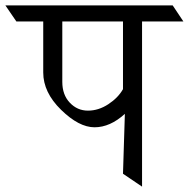

<svg xmlns="http://www.w3.org/2000/svg" viewBox="-81 -695 703 715"><path d="M448 -615V0L377 -48L384 -271Q329 -221 271 -221Q213 -221 146.5 -286Q80 -351 80 -425V-615H-20L-61 -675H562L602 -615ZM377 -363V-615H151V-390Q151 -342 179 -312.5Q207 -283 246.5 -283Q286 -283 322.5 -307Q359 -331 377 -363Z"/></svg>

Font: Halant
Style: Regular
Weight: 400
Designer: Hitesh Malaviya (Devanagari), Satya Rajpurohit (Latin)
Foundry: Indian Type Foundry
Version: Version 1.101;PS 1.0;hotconv 1.0.78;makeotf.lib2.5.61930; tt